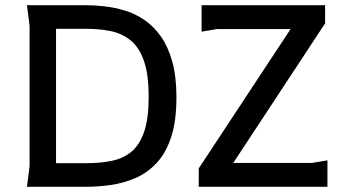

<svg xmlns="http://www.w3.org/2000/svg" viewBox="-20 -720 1316 740"><path d="M84 0 94 -80V-620L84 -700H309Q344 -700 383.5 -695.5Q423 -691 462.5 -679Q502 -667 537.5 -642.5Q573 -618 600.5 -579Q628 -540 644 -482.5Q660 -425 660 -345Q660 -253 639.5 -191Q619 -129 583 -91Q547 -53 501.5 -33.5Q456 -14 406.5 -7Q357 0 309 0ZM196 -91H312Q368 -91 412.5 -100.5Q457 -110 488 -136.5Q519 -163 536 -213.5Q553 -264 553 -346Q553 -435 534 -487.5Q515 -540 481.5 -566Q448 -592 405 -600.5Q362 -609 312 -609H196ZM746 0V-71L1100 -608H817L757 -598V-700H1233V-630L879 -92H1182L1242 -102V0Z"/></svg>

Font: AR One Sans Medium
Style: Regular
Weight: 500
Designer: Niteesh Yadav
Foundry: Niteesh Yadav
Version: Version 1.001;gftools[0.9.33]